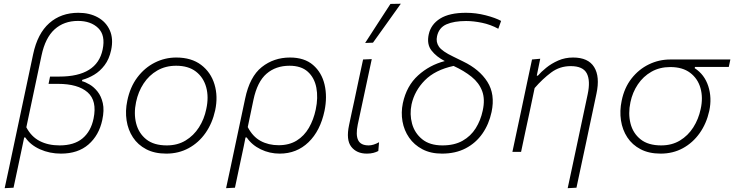

<svg xmlns="http://www.w3.org/2000/svg" viewBox="-20 -813 3930 1028"><path d="M5 194.5Q17 138.5 28.5 85.5Q40 32.5 52.5 -28L157.5 -523Q181 -633.5 243.8 -689Q306.5 -744.5 399.5 -744.5Q459.5 -744.5 503.8 -720Q548 -695.5 568 -650.5Q588 -605.5 575 -544.5Q564.5 -496 540 -463.8Q515.5 -431.5 484 -412.8Q452.5 -394 420.5 -385.5L419 -378.5Q437 -374 460 -360.5Q483 -347 502.5 -322.5Q522 -298 530.5 -260.5Q539 -223 527.5 -170Q510 -88.5 453.8 -39.5Q397.5 9.5 306.5 9.5Q246 9.5 194.5 -13.5Q143 -36.5 115.5 -77H109.5L99 -27Q86.5 32.5 75.5 84.2Q64.5 136 52.5 192ZM299 -34.5Q377 -34.5 422 -72.2Q467 -110 481 -178.5Q500.5 -273.5 449 -318.8Q397.5 -364 290.5 -364H240L248 -403H297.5Q499.5 -403 529.5 -547.5Q545.5 -624 506 -662.5Q466.5 -701 397.5 -701Q322.5 -701 272.5 -656Q222.5 -611 202.5 -516.5L121 -131.5Q147.5 -81 192.8 -57.8Q238 -34.5 299 -34.5Z M870.5 9.5Q807.5 9.5 762.8 -14Q718 -37.5 691.8 -77.5Q665.5 -117.5 657.8 -168.2Q650 -219 661.5 -273.5Q676.5 -347 715.5 -398.8Q754.5 -450.5 808.8 -477.8Q863 -505 923.5 -505Q1005 -505 1057 -465.5Q1109 -426 1128.5 -361.2Q1148 -296.5 1132 -222Q1117 -153.5 1080.5 -101.2Q1044 -49 990.2 -19.8Q936.5 9.5 870.5 9.5ZM873 -34.5Q930.5 -34.5 973.8 -60.8Q1017 -87 1045.2 -131Q1073.5 -175 1084.5 -229.5Q1098.5 -293.5 1084 -346Q1069.5 -398.5 1029 -429.8Q988.5 -461 923 -461Q866.5 -461 822.2 -435.5Q778 -410 749 -366Q720 -322 708.5 -266.5Q695.5 -205 709 -152.2Q722.5 -99.5 763 -67Q803.5 -34.5 873 -34.5Z M1190.5 194.5Q1202.5 138.5 1214 85.5Q1225.5 32.5 1238 -28L1292.5 -285Q1317 -402.5 1381.5 -453.8Q1446 -505 1532.5 -505Q1610 -505 1656.2 -465Q1702.5 -425 1717.8 -360Q1733 -295 1717.5 -219.5Q1695 -112.5 1631.8 -51.5Q1568.5 9.5 1477.5 9.5Q1423.5 9.5 1376 -13.5Q1328.5 -36.5 1301 -77H1294.5L1284.5 -27Q1272 32.5 1260.8 84.2Q1249.5 136 1238 192ZM1472 -35.5Q1528.5 -35.5 1568.8 -60.5Q1609 -85.5 1634 -128.8Q1659 -172 1670.5 -226.5Q1684 -290 1673.8 -343.5Q1663.5 -397 1628 -429Q1592.5 -461 1530 -461Q1456.5 -461 1407 -418.2Q1357.5 -375.5 1337 -278.5L1306.5 -132.5Q1333 -81.5 1375.2 -58.5Q1417.5 -35.5 1472 -35.5Z M1944 9.5Q1889.5 9.5 1860.8 -27.2Q1832 -64 1849 -143.5Q1857.5 -183.5 1863.5 -212Q1869.5 -240.5 1876.5 -271.5Q1889.5 -334 1900.8 -386.5Q1912 -439 1924 -494.5L1970.5 -496.5Q1951 -404.5 1934.2 -326.8Q1917.5 -249 1906 -195L1895.5 -146Q1884 -91 1897.5 -62.8Q1911 -34.5 1954 -34.5Q1979 -34.5 2009.5 -51.5L2005.5 -4.5Q1994.5 1.5 1979.2 5.5Q1964 9.5 1944 9.5ZM1935 -583Q1969.5 -636.5 2003.2 -688.5Q2037 -740.5 2070.5 -792L2126 -793Q2088.5 -740.5 2051.5 -688.5Q2014.5 -636.5 1977 -584.5Z M2346.5 9.5Q2286 9.5 2241.8 -13.8Q2197.5 -37 2170.5 -76Q2143.5 -115 2135 -163Q2126.5 -211 2137 -261Q2157 -353.5 2218.5 -409.2Q2280 -465 2361.5 -486Q2316.5 -509 2290.2 -542.8Q2264 -576.5 2275.5 -629Q2287 -682.5 2336.5 -713.5Q2386 -744.5 2475 -744.5Q2528.5 -744.5 2580.8 -731Q2633 -717.5 2663 -701L2648 -659Q2606.5 -681.5 2560.8 -691Q2515 -700.5 2475.5 -700.5Q2411 -700.5 2370.5 -682.8Q2330 -665 2320 -619Q2313 -588 2330.2 -563Q2347.5 -538 2406.5 -510L2459.5 -484Q2547 -442 2589.5 -375Q2632 -308 2612 -213.5Q2598 -148 2563 -97.8Q2528 -47.5 2473.5 -19Q2419 9.5 2346.5 9.5ZM2183.5 -254Q2172.5 -201.5 2186.2 -151Q2200 -100.5 2240.5 -67.5Q2281 -34.5 2349 -34.5Q2412.5 -34.5 2456.5 -59.2Q2500.5 -84 2527 -126.2Q2553.5 -168.5 2564.5 -220.5Q2578 -281.5 2561.5 -325.5Q2545 -369.5 2505 -401.8Q2465 -434 2408.5 -460Q2309.5 -438.5 2254.5 -382.8Q2199.5 -327 2183.5 -254Z M3019.5 194.5Q3030.5 144.5 3044.2 79.2Q3058 14 3073.5 -58.5Q3086.5 -120 3100 -183.5Q3113.5 -247 3126.5 -308Q3142 -381 3121.8 -420Q3101.5 -459 3035.5 -459Q2977 -459 2931 -424.8Q2885 -390.5 2842.5 -341.5L2817 -220Q2804 -159.5 2792.8 -107.8Q2781.5 -56 2770 0H2723.5Q2735.5 -56 2746.5 -108Q2757.5 -160 2770.5 -220.5L2781 -270.5Q2790.5 -316 2802.8 -373.8Q2815 -431.5 2828.5 -494.5L2872.5 -498.5L2854 -408H2860Q2876.5 -427.5 2904.5 -450.2Q2932.5 -473 2969 -489Q3005.5 -505 3048.5 -505Q3129.5 -505 3161.2 -453.8Q3193 -402.5 3173.5 -311.5Q3162.5 -259 3153.2 -215.5Q3144 -172 3137 -139.5L3119 -54Q3106 7 3092.8 68.5Q3079.5 130 3066.5 192Z M3517.5 9.5Q3454.5 9.5 3409.8 -14Q3365 -37.5 3338.8 -77.5Q3312.5 -117.5 3304.8 -168.2Q3297 -219 3308.5 -273.5Q3322.5 -343 3361.2 -392.5Q3400 -442 3454 -468.2Q3508 -494.5 3568.5 -494.5H3890.5L3882 -454.5H3701L3699.5 -448Q3752 -414 3772.2 -351.8Q3792.5 -289.5 3777.5 -219Q3762.5 -151.5 3726 -100Q3689.5 -48.5 3636.2 -19.5Q3583 9.5 3517.5 9.5ZM3520 -34.5Q3577.5 -34.5 3620.8 -60.8Q3664 -87 3692 -131Q3720 -175 3731.5 -229Q3745 -290 3730.5 -341.2Q3716 -392.5 3675.2 -423.2Q3634.5 -454 3569 -454Q3512 -454 3468 -429Q3424 -404 3395.2 -361.2Q3366.5 -318.5 3355.5 -266Q3342.5 -205 3355.8 -152.2Q3369 -99.5 3409.8 -67Q3450.5 -34.5 3520 -34.5Z"/></svg>

Font: Commissioner ExtraLight
Style: Italic
Weight: 200
Italic angle: -12°
Designer: Kostas Bartsokas
Foundry: Kostas Bartsokas
Version: Version 1.000; ttfautohint (v1.8.3)